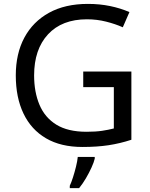

<svg xmlns="http://www.w3.org/2000/svg" viewBox="-20 -744 768 985"><path d="M407 -377H654V-27Q596 -8 537 1Q478 10 403 10Q292 10 216 -34.5Q140 -79 100.5 -161.5Q61 -244 61 -357Q61 -469 105 -551Q149 -633 231.5 -678.5Q314 -724 431 -724Q491 -724 544.5 -713Q598 -702 644 -682L610 -604Q572 -621 524.5 -633Q477 -645 426 -645Q298 -645 226.5 -568Q155 -491 155 -357Q155 -272 182.5 -206.5Q210 -141 269 -104.5Q328 -68 424 -68Q471 -68 504 -73Q537 -78 564 -85V-297H407ZM466 70Q462 88 449.5 115.5Q437 143 420.5 171Q404 199 386 221H338V209Q346 192 354.5 165.5Q363 139 370 110.5Q377 82 379 61H466Z"/></svg>

Font: Noto Znamenny Musical Notation
Style: Regular
Weight: 400
Version: Version 1.003; ttfautohint (v1.8.4.7-5d5b)